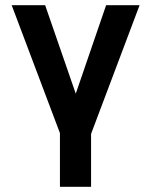

<svg xmlns="http://www.w3.org/2000/svg" viewBox="-20 -520 583 740"><path d="M211 -7 25 -500H154L272 -159L389 -500H518L331 -4V200H211Z"/></svg>

Font: Moderustic Med
Style: Regular
Weight: 500
Designer: Tural Alisoy
Foundry: TAFT Foundry
Version: Version 2.110